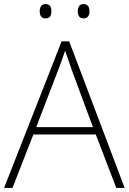

<svg xmlns="http://www.w3.org/2000/svg" viewBox="-20 -918 630 938"><path d="M174 -863C174 -843 182 -828 202 -828C225 -828 231 -843 231 -863C231 -883 225 -898 202 -898C182 -898 174 -883 174 -863ZM360 -863C360 -843 368 -828 387 -828C410 -828 417 -843 417 -863C417 -883 410 -898 387 -898C368 -898 360 -883 360 -863ZM548 0H589L318 -716H281L0 0H41L143 -261H448ZM330 -578 434 -297H157L265 -578C275 -604 288 -638 298 -670C310 -636 323 -600 330 -578Z"/></svg>

Font: Noto Sans Myanmar UI ExtraLight
Style: Regular
Weight: 200
Designer: Monotype Design Team
Foundry: Monotype Imaging Inc.
Version: Version 2.103